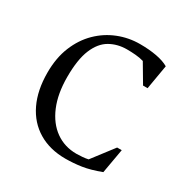

<svg xmlns="http://www.w3.org/2000/svg" viewBox="-147 -753 872 893"><g transform="rotate(30 288.5 -306.5)"><path d="M320 11.7Q236.4 11.7 175.2 -25Q113.9 -61.6 80.9 -130.3Q48 -199 48 -294Q48 -373.2 73.1 -434.3Q98.1 -495.4 141.2 -537.6Q184.2 -579.8 239.4 -601.7Q294.6 -623.7 354.9 -623.7Q404.4 -623.7 444.4 -616.3Q484.3 -608.9 509.9 -593.9L487.6 -463.4H463.3L405 -562Q385.1 -567.9 361.5 -569.9Q337.8 -571.9 314.5 -571.9Q264.2 -571.9 223.8 -548.8Q183.5 -525.6 160.7 -470.8Q137.9 -416 137.9 -322.1Q137.9 -232.4 165.1 -167.6Q192.3 -102.8 240.9 -68.2Q289.5 -33.6 353 -33.6Q367 -33.6 384.8 -35.1Q402.7 -36.6 415.7 -39.6L503 -153.6H527.7L504.6 -22.4Q449 -1.3 405.9 5.2Q362.8 11.7 320 11.7Z"/></g></svg>

Font: Ancizar Serif Light
Style: Regular
Weight: 300
Designer: Cesar Puertas, Viviana Monsalve, Julian Moncada, Julian Prieto, Jose Castro, Felipe Aragon, Mariel Hernandez, Sara Alarc
Version: Version 8.100